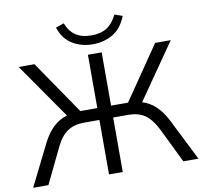

<svg xmlns="http://www.w3.org/2000/svg" viewBox="-95 -1012 1185 1114"><g transform="rotate(-10 498.0 -454.5)"><path d="M11 0 133 -245Q160 -298 195 -331.5Q230 -365 277 -379L50 -705H143L358 -391H458V-705H539V-391H639L854 -705H946L720 -379Q766 -365 800.5 -331.5Q835 -298 862 -245L985 0H896L795 -207Q764 -268 725.5 -294.5Q687 -321 629 -321H539V0H458V-321H368Q309 -321 269.5 -294.5Q230 -268 201 -207L101 0ZM498 -760Q429 -760 377 -792.5Q325 -825 303 -892L351 -909Q371 -859 407 -835.5Q443 -812 497 -812Q552 -812 587.5 -833.5Q623 -855 650 -908L696 -892Q667 -820 615 -790Q563 -760 498 -760Z"/></g></svg>

Font: Mulish
Style: Regular
Weight: 400
Designer: Vernon Adams
Foundry: Vernon Adams
Version: Version 3.603; ttfautohint (v1.8.3)